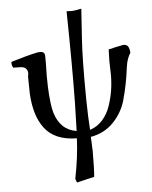

<svg xmlns="http://www.w3.org/2000/svg" viewBox="-58 -687 768 968"><g transform="rotate(-5 325.5 -203.5)"><path d="M94.2 -232.9Q92.8 -278.8 92.8 -320.8Q93.3 -324.2 94.2 -329.1Q95.2 -334 95.2 -336.9Q95.2 -350.1 89.4 -358.4Q83.5 -366.7 75.2 -369.1Q67.9 -372.1 59.1 -372.1Q45.9 -373 22 -373Q13.2 -388.7 16.1 -402.8Q98.6 -428.2 151.9 -439Q165 -440.4 173.8 -439Q181.2 -436.5 184.3 -432.1Q187.5 -427.7 188 -418Q189 -385.7 187 -318.8Q188 -299.8 188 -261.2Q191.9 -171.9 203.6 -130.9Q230 -40.5 313 -26.9Q314 -46.4 316.9 -169.9Q319.8 -371.1 314.9 -632.8Q316.9 -632.8 325.9 -632.3Q335 -631.8 341.8 -631.8Q353.5 -631.8 390.1 -639.2L379.9 -484.9Q373 -386.7 375 -182.1Q376.5 -86.4 380.9 -26.9Q417.5 -38.1 444.1 -67.9Q470.7 -97.7 484.1 -137.2Q497.6 -176.8 503.7 -215.3Q509.8 -253.9 509.8 -293.9Q509.8 -299.3 509.3 -311.5Q508.8 -323.7 508.8 -331.1Q506.8 -360.4 509.8 -422.9Q524.9 -424.8 542 -430.2Q559.1 -434.1 585.9 -439Q603.5 -438.5 609.9 -427Q616.2 -415.5 617.2 -396Q604.5 -377.4 597.2 -348.1Q595.7 -336.4 592.8 -323.2Q582.5 -238.8 560.1 -159.2Q542 -97.2 496.3 -50.3Q450.7 -3.4 381.8 8.8Q382.3 18.1 383.3 44.4Q384.3 70.8 384.8 81.1Q384.8 170.9 380.9 210.9L292 231.9L285.2 212.9Q307.1 103.5 311 9.8Q254.4 9.3 213.4 -8.5Q172.4 -26.4 147.7 -59.8Q123 -93.3 110.4 -135.5Q97.7 -177.7 94.2 -232.9Z"/></g></svg>

Font: Common Serif Medium
Style: Regular
Weight: 500
Designer: Philipp H. Poll, Khaled Hosny
Foundry: Stefan Peev, Context Ltd.
Version: Version 1.026